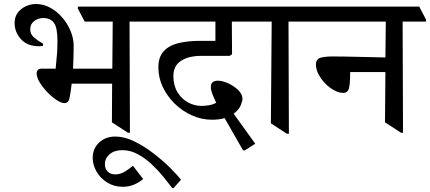

<svg xmlns="http://www.w3.org/2000/svg" viewBox="-20 -653 2148 959"><path d="M188 -310H258Q263 -357 265 -387Q267 -417 267 -449Q267 -516 249 -539.5Q231 -563 196 -563Q171 -563 151 -548Q131 -533 131 -507Q131 -481 152 -464Q173 -447 195 -435V-424Q185 -423 180.5 -422.5Q176 -422 175 -422Q117 -422 85 -457Q53 -492 53 -538Q53 -569 69 -590Q85 -611 109.5 -622Q134 -633 159 -633Q197 -633 231 -614.5Q265 -596 291.5 -565Q318 -534 333 -497Q348 -460 348 -424Q348 -398 347 -367Q346 -336 345 -310H541L543 -545H403L369 -610V-620H710L744 -555V-545H627L629 10H619L539 -42L540 -235H338Q332 -182 326.5 -160Q321 -138 302 -138Q286 -138 262.5 -153.5Q239 -169 216 -193Q193 -217 178 -242Q163 -267 163 -286Q163 -296 169 -303Q175 -310 188 -310Z M847 286H840Q822 262 796 230Q770 198 737.5 167.5Q705 137 668 117Q631 97 591 97Q551 97 527.5 117.5Q504 138 504 167Q504 190 518 204Q532 218 556 218Q581 218 603 204.5Q625 191 644 175L695 241Q674 259 648.5 269.5Q623 280 593 280Q550 280 516 259Q482 238 462.5 204.5Q443 171 443 136Q443 89 475 59Q507 29 556 29Q601 29 650.5 53Q700 77 746 112.5Q792 148 828.5 184Q865 220 884 245Z M1203 98H1194L1102 -63Q1074 -55 1039 -55Q987 -55 939 -76.5Q891 -98 853 -135Q815 -172 793 -218.5Q771 -265 771 -316Q771 -368 797.5 -397Q824 -426 871 -437.5Q918 -449 981 -449H1056V-545H722L688 -610V-620H1237L1271 -555V-545H1138Q1138 -503 1138.5 -458.5Q1139 -414 1139 -382L1127 -374H986Q922 -374 884 -349Q846 -324 846 -273Q846 -226 866.5 -192.5Q887 -159 919 -141.5Q951 -124 986 -124Q1004 -124 1024.5 -127.5Q1045 -131 1060 -140Q1048 -164 1040.5 -184Q1033 -204 1033 -218Q1033 -235 1042.5 -242.5Q1052 -250 1068 -250Q1091 -250 1119.5 -237Q1148 -224 1169.5 -203.5Q1191 -183 1191 -159Q1191 -148 1182 -126Q1173 -104 1147 -85L1255 65Z M1538 -545H1421L1423 15H1413L1333 -37L1337 -545H1249L1215 -610V-620H1504L1538 -555Z M2108 -545H1991L1993 10H1983L1903 -42L1905 -293H1729Q1729 -235 1723 -212Q1717 -189 1694 -189Q1673 -189 1649 -202Q1625 -215 1604.5 -236Q1584 -257 1571 -282Q1558 -307 1558 -330Q1558 -358 1580.5 -364.5Q1603 -371 1642 -371Q1660 -371 1701 -370.5Q1742 -370 1795.5 -368.5Q1849 -367 1905 -366L1907 -545H1516L1482 -610V-620H2074L2108 -555Z"/></svg>

Font: Tiro Devanagari Sanskrit
Style: Regular
Weight: 400
Designer: Devanagari: John Hudson & Fiona Ross. Latin: John Hudson.
Foundry: Tiro Typeworks Ltd.
Version: Version 1.52